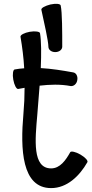

<svg xmlns="http://www.w3.org/2000/svg" viewBox="-20 -939 469 984"><path d="M192 -889C206 -826 228 -727 228 -700C228 -684 243 -672 263 -672C283 -672 299 -684 299 -700C299 -771 299 -876 291 -911C289 -920 266 -922 238 -916C211 -909 190 -898 192 -889ZM73 -483C84 -485 95 -487 106 -489C106 -444 104 -400 100 -355C84 -175 91 25 242 25C323 25 387 -36 428 -108C432 -116 416 -133 392 -147C368 -161 344 -166 340 -159C317 -118 288 -76 242 -76C145 -76 160 -223 171 -349C175 -395 179 -448 183 -500C236 -506 289 -508 342 -498C358 -496 373 -509 376 -528C380 -548 370 -566 355 -568C300 -578 244 -587 189 -590C192 -663 192 -729 185 -769C184 -777 160 -781 132 -776C105 -771 84 -760 85 -751C94 -698 101 -644 104 -589C87 -588 71 -586 55 -583C47 -582 43 -558 48 -531C53 -503 64 -482 73 -483Z"/></svg>

Font: Nupuram Condensed Medium
Style: Regular
Weight: 500
Width: 3
Designer: Santhosh Thottingal (santhosh.thottingal@gmail.com)
Foundry: SMC
Version: Version 1.000